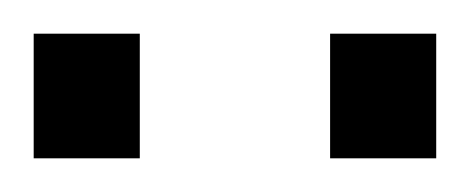

<svg xmlns="http://www.w3.org/2000/svg" viewBox="-20 -702 279 114"><path d="M0 -608V-682H63V-608ZM176 -608V-682H239V-608Z"/></svg>

Font: Saira Condensed
Style: Regular
Weight: 400
Width: 3
Designer: Hector Gatti with collaboration of the Omnibus-Type team
Foundry: Omnibus-Type
Version: Version 1.101